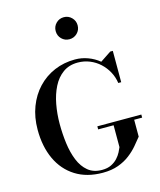

<svg xmlns="http://www.w3.org/2000/svg" viewBox="-149 -1152 1054 1267"><g transform="rotate(-15 378.5 -519.0)"><path d="M437.5 -295.5H738V-274.5H683.5V-159Q664 -134.5 639.2 -105.2Q614.5 -76 580.5 -49.8Q546.5 -23.5 500.8 -6.8Q455 10 394 10Q285.5 10 208.5 -38.5Q131.5 -87 91.2 -173.8Q51 -260.5 51 -375Q51 -460.5 78 -531.2Q105 -602 153.5 -653.2Q202 -704.5 267.2 -732.2Q332.5 -760 408.5 -760Q454 -760 496.5 -744.2Q539 -728.5 573 -700.5L647.5 -750H665V-536H645Q639 -577.5 619.5 -613.5Q600 -649.5 570 -677Q540 -704.5 501.8 -720Q463.5 -735.5 420.5 -735.5Q361.5 -735.5 319.5 -705.2Q277.5 -675 251.5 -623.5Q225.5 -572 213.5 -507.5Q201.5 -443 201.5 -375Q201.5 -307 210 -241.8Q218.5 -176.5 239.8 -124Q261 -71.5 298.5 -40.5Q336 -9.5 394 -9.5Q431.5 -9.5 457.5 -22.5Q483.5 -35.5 500.8 -54.5Q518 -73.5 528 -93Q538 -112.5 543 -125V-274.5H437.5ZM409.5 -898Q378 -898 356.2 -919.8Q334.5 -941.5 334.5 -973.5Q334.5 -1004.5 356.2 -1026.5Q378 -1048.5 409.5 -1048.5Q440.5 -1048.5 462.5 -1026.5Q484.5 -1004.5 484.5 -973.5Q484.5 -941.5 462.5 -919.8Q440.5 -898 409.5 -898Z"/></g></svg>

Font: Bodoni Moda 11pt SemiBold
Style: Regular
Weight: 600
Designer: Owen Earl
Foundry: indestructible type
Version: Version 2.004